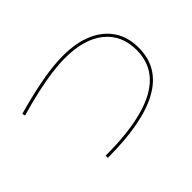

<svg xmlns="http://www.w3.org/2000/svg" viewBox="-119 -969 1237 1237"><g transform="rotate(-45 500.0 -350.0)"><path d="M272 -35Q480 -35 618.5 -73Q757 -111 826 -186.5Q895 -262 895 -375Q895 -512 799.5 -588.5Q704 -665 531 -665Q477 -665 411 -656.5Q345 -648 265 -630.5Q185 -613 88 -585L82 -605Q229 -646 338.5 -665.5Q448 -685 531 -685Q652 -685 737.5 -648Q823 -611 869 -542Q915 -473 915 -375Q915 -196 753.5 -105.5Q592 -15 272 -15Z"/></g></svg>

Font: M PLUS 1 Thin Thin
Style: Regular
Weight: 250
Version: Version 1.001